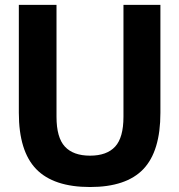

<svg xmlns="http://www.w3.org/2000/svg" viewBox="-20 -760 738 790"><path d="M350.5 9.5Q200.5 9.5 129 -64.2Q57.5 -138 57.5 -296V-740H212.5V-279.5Q212.5 -194 247 -156.8Q281.5 -119.5 350.5 -119.5Q419.5 -119.5 453.8 -156.8Q488 -194 488 -279.5V-740H640V-296Q640 -138 569.8 -64.2Q499.5 9.5 350.5 9.5Z"/></svg>

Font: Encode Sans SmCnd
Style: Bold
Weight: 700
Width: 4
Designer: Multiple Designers
Foundry: Impallari Type
Version: Version 3.002; ttfautohint (v1.8.3) -l 8 -r 50 -G 200 -x 14 